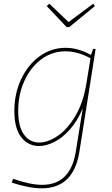

<svg xmlns="http://www.w3.org/2000/svg" viewBox="-20 -788 607 1044"><path d="M486 -522H500L412 35Q381 236 207 236Q139 236 44 205L51 184Q144 217 209 217Q363 217 392 37L430 -199Q401 -130 360 -84Q319 -38 275 -16Q231 6 192 6Q133 6 95.5 -42Q58 -90 58 -185Q58 -278 94.5 -356.5Q131 -435 194.5 -481.5Q258 -528 337 -528Q405 -528 475 -489ZM450 -335 472 -471Q402 -509 336 -509Q263 -509 204.5 -465.5Q146 -422 112.5 -348Q79 -274 79 -186Q79 -99 110.5 -56Q142 -13 193 -13Q240 -13 293 -48.5Q346 -84 389.5 -157Q433 -230 450 -335ZM353 -668 487 -768 496 -755 357 -641H342L234 -755L248 -768Z"/></svg>

Font: Bitter Pro Thin
Style: Italic
Weight: 250
Italic angle: -9°
Designer: Sol Matas, and Bitter project Authors
Foundry: Sol Matas
Version: Version 1.010